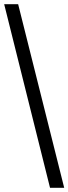

<svg xmlns="http://www.w3.org/2000/svg" viewBox="-20 -780 328 921"><path d="M220 121 0 -760H67L288 121Z"/></svg>

Font: Noto Naskh Arabic UI Semi
Style: Bold
Weight: 700
Designer: Monotype Design Team, David Williams, Mohamad Dakak and Nizar Qandah
Foundry: Monotype Imaging Inc.
Version: Version 2.014; ttfautohint (v1.8.4.7-5d5b)